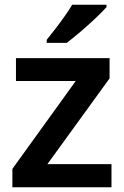

<svg xmlns="http://www.w3.org/2000/svg" viewBox="-20 -786 521 806"><path d="M448 0H32V-77L298 -446H47V-542H440V-457L179 -97H448ZM427 -756Q411 -738 380.5 -709Q350 -680 317 -652Q284 -624 260 -606H176V-619Q191 -637 211 -663Q231 -689 250.5 -716.5Q270 -744 283 -766H427Z"/></svg>

Font: Noto Sans Sinhala UI SemiBold
Style: Regular
Weight: 600
Designer: Jelle Bosma - Monotype Design Team
Foundry: Monotype Imaging Inc.
Version: Version 2.006; ttfautohint (v1.8.4.7-5d5b)